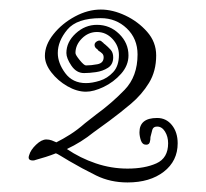

<svg xmlns="http://www.w3.org/2000/svg" viewBox="-20 -634 432 402"><path d="M352 -334Q352 -297 323 -274.5Q294 -252 247 -252Q211 -252 181.5 -266.5Q152 -281 123 -298Q125 -297 119 -300.5Q113 -304 106.5 -308Q100 -312 97 -313Q87 -309 76 -305.5Q65 -302 54 -299Q52 -298 49 -298Q37 -298 41 -309Q44 -320 55.5 -331Q67 -342 77 -342Q83 -342 88.5 -340Q94 -338 98 -336Q112 -343 127 -352.5Q142 -362 158 -376Q170 -385 181 -394Q214 -418 241 -446Q268 -474 268 -520Q268 -553 245.5 -574.5Q223 -596 191 -596Q141 -596 121 -572Q101 -548 101 -523Q101 -502 116.5 -481Q132 -460 160 -460Q173 -460 189 -465Q205 -470 217 -483Q229 -496 229 -519Q229 -538 215.5 -552.5Q202 -567 183 -567Q165 -567 151.5 -553.5Q138 -540 138 -523Q138 -519 147 -508Q156 -497 160 -497Q171 -497 184 -499.5Q197 -502 197 -514Q197 -519 194 -522Q191 -525 186 -528Q185 -530 183.5 -531Q182 -532 181 -533Q178 -536 178 -540Q178 -545 184 -548Q190 -551 194 -546Q196 -545 196.5 -544Q197 -543 200 -541Q206 -536 211.5 -530Q217 -524 217 -514Q217 -499 206 -492Q195 -485 181 -483Q167 -481 156 -481Q140 -481 129.5 -496.5Q119 -512 119 -523Q119 -546 138.5 -564Q158 -582 183 -582Q210 -582 229.5 -563Q249 -544 249 -518Q249 -497 233.5 -479.5Q218 -462 197 -452Q176 -442 160 -442Q141 -442 121 -453.5Q101 -465 87.5 -482.5Q74 -500 74 -517Q74 -540 92 -562.5Q110 -585 137 -599.5Q164 -614 191 -614Q216 -614 242.5 -601.5Q269 -589 288 -567.5Q307 -546 307 -518Q307 -485 292 -460.5Q277 -436 254.5 -417Q232 -398 209 -381Q201 -375 192.5 -369Q184 -363 176 -357Q150 -336 120 -322Q148 -303 180.5 -292Q213 -281 247 -281Q283 -281 307.5 -292Q332 -303 332 -334Q332 -348 325.5 -358.5Q319 -369 309 -369Q301 -369 299 -362.5Q297 -356 295 -347Q295 -341 294 -338Q293 -331 286 -331Q278 -331 275 -340Q272 -349 272 -357Q272 -387 309 -387Q328 -387 340 -372Q352 -357 352 -334Z"/></svg>

Font: Ingrid Darling
Style: Regular
Weight: 400
Designer: Robert E. Leuschke
Foundry: Robert E. Leuschke
Version: Version 1.010; ttfautohint (v1.8.3)